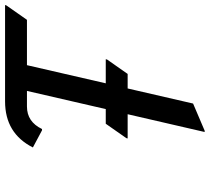

<svg xmlns="http://www.w3.org/2000/svg" viewBox="-54 -722 797 728"><g transform="rotate(-90 344.0 -358.5)"><path d="M207 19.5 274.4 -272.5H182.6L183.6 -277.3L238.3 -355.5H293.9L362.8 -654.3H303.7Q245.6 -654.3 218.3 -597.2H213.4L148.4 -631.8Q201.7 -737.3 323.2 -737.3H688.5L687 -732.4L632.3 -654.3H460.4L391.6 -355.5H482.9L481.9 -350.6L427.2 -272.5H372.1L314.9 -24.4L211.9 19.5Z"/></g></svg>

Font: Nova Script
Style: Regular
Weight: 400
Italic angle: -13°
Version: Version 2.001